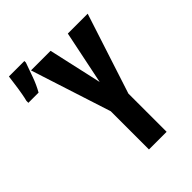

<svg xmlns="http://www.w3.org/2000/svg" viewBox="-261 -878 984 984"><g transform="rotate(-45 230.5 -386.0)"><path d="M35 -606Q56 -643 70.5 -684Q85 -725 98 -761V-772H-14Q-16 -759 -20 -727.5Q-24 -696 -29.5 -665Q-35 -634 -39 -620V-606ZM357 0V-277L499 -714H355L295 -423L230 -714H88L229 -277V0Z"/></g></svg>

Font: Noto Sans Mono UI Condensed
Style: Bold
Weight: 700
Width: 3
Designer: Monotype Design team
Foundry: Monotype Imaging Inc.
Version: 1.000